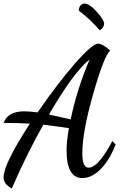

<svg xmlns="http://www.w3.org/2000/svg" viewBox="-20 -966 672 1073"><path d="M0 -279Q24 -344 116 -344Q136 -344 190 -338Q302 -500 399 -611Q496 -722 528 -722Q554 -722 596 -683Q563 -658 501.5 -443.5Q440 -229 440 -108Q440 -29 475 -29Q529 -29 608 -178L626 -159Q594 -74 544 -22.5Q494 29 440 29Q352 29 352 -126Q352 -175 365 -250Q314 -258 222 -269Q129 -104 46 87Q0 63 0 25Q0 -49 147 -275Q87 -279 0 -279ZM375 -299Q411 -471 481 -634Q392 -564 254 -326Q277 -321 320.5 -311Q364 -301 375 -299ZM420 -907Q421 -926 430.5 -936Q440 -946 452 -946Q480 -946 521 -900Q562 -854 562 -833Q562 -824 555 -813Q548 -802 537 -797Q488 -855 420 -907Z"/></svg>

Font: Dancing Script
Style: Bold
Weight: 700
Designer: Pablo Impallari
Foundry: Pablo Impallari. www.impallari.com Igino Marini. www.ikern.com
Version: Version 1.002